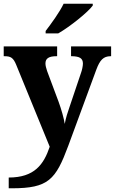

<svg xmlns="http://www.w3.org/2000/svg" viewBox="-20 -786 619 1035"><path d="M226 -619V-606H294C357 -642 455 -721 480 -756V-766H323C302 -721 255 -657 226 -619ZM27 171V229H44C241 229 280 183 348 0L499 -410C519 -464 538 -482 575 -483H579V-536H363V-483H368C409 -482 427 -472 427 -443C427 -431 422 -407 417 -394L354 -207C345 -182 335 -151 329 -118C325 -146 311 -196 296 -237L234 -403C229 -418 225 -432 225 -444C225 -470 242 -483 284 -483H288V-536H0V-483H4C38 -483 52 -475 68 -435L248 5C216 100 166 171 27 171Z"/></svg>

Font: Noto Serif Lao
Style: Bold
Weight: 700
Designer: Monotype Design Team
Foundry: Monotype Imaging Inc.
Version: Version 2.003